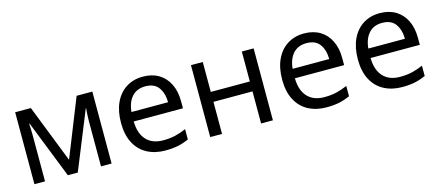

<svg xmlns="http://www.w3.org/2000/svg" viewBox="-44 -959 3163 1382"><g transform="rotate(-15 1537.5 -268.0)"><path d="M660 -536V0H581V-342Q581 -363 582.5 -386Q584 -409 586 -431H583L408 0H334L164 -431H161Q164 -386 164 -339V0H85V-536H202L371 -105L543 -536Z M1038 -546Q1107 -546 1156.5 -516Q1206 -486 1232.5 -431.5Q1259 -377 1259 -304V-251H892Q894 -160 938.5 -112.5Q983 -65 1063 -65Q1114 -65 1153.5 -74.5Q1193 -84 1235 -102V-25Q1194 -7 1154 1.5Q1114 10 1059 10Q983 10 924.5 -21Q866 -52 833.5 -113.5Q801 -175 801 -264Q801 -352 830.5 -415Q860 -478 913.5 -512Q967 -546 1038 -546ZM1037 -474Q974 -474 937.5 -433.5Q901 -393 894 -321H1167Q1166 -389 1135 -431.5Q1104 -474 1037 -474Z M1483 -536V-313H1774V-536H1862V0H1774V-239H1483V0H1395V-536Z M2239 -546Q2308 -546 2357.5 -516Q2407 -486 2433.5 -431.5Q2460 -377 2460 -304V-251H2093Q2095 -160 2139.5 -112.5Q2184 -65 2264 -65Q2315 -65 2354.5 -74.5Q2394 -84 2436 -102V-25Q2395 -7 2355 1.5Q2315 10 2260 10Q2184 10 2125.5 -21Q2067 -52 2034.5 -113.5Q2002 -175 2002 -264Q2002 -352 2031.5 -415Q2061 -478 2114.5 -512Q2168 -546 2239 -546ZM2238 -474Q2175 -474 2138.5 -433.5Q2102 -393 2095 -321H2368Q2367 -389 2336 -431.5Q2305 -474 2238 -474Z M2803 -546Q2872 -546 2921.5 -516Q2971 -486 2997.5 -431.5Q3024 -377 3024 -304V-251H2657Q2659 -160 2703.5 -112.5Q2748 -65 2828 -65Q2879 -65 2918.5 -74.5Q2958 -84 3000 -102V-25Q2959 -7 2919 1.5Q2879 10 2824 10Q2748 10 2689.5 -21Q2631 -52 2598.5 -113.5Q2566 -175 2566 -264Q2566 -352 2595.5 -415Q2625 -478 2678.5 -512Q2732 -546 2803 -546ZM2802 -474Q2739 -474 2702.5 -433.5Q2666 -393 2659 -321H2932Q2931 -389 2900 -431.5Q2869 -474 2802 -474Z"/></g></svg>

Font: Noto Sans IKEA
Style: Regular
Weight: 400
Designer: Monotype Design Team
Foundry: Monotype Imaging Inc.
Version: Version 2.001